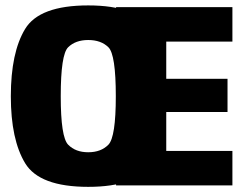

<svg xmlns="http://www.w3.org/2000/svg" viewBox="-20 -702 934 727"><path d="M314 5.5Q499 5.5 553.2 -84Q607.5 -173.5 607.5 -337.5Q607.5 -502 553.2 -591.8Q499 -681.5 314 -681.5Q129 -681.5 75 -592.2Q21 -503 21 -337.5Q21 -173.5 75.2 -84Q129.5 5.5 314 5.5ZM314 -125.5Q266 -125.5 238 -154.2Q210 -183 210 -337.5Q210 -495.5 238 -523Q266 -550.5 314 -550.5Q362.5 -550.5 390.5 -523Q418.5 -495.5 418.5 -337.5Q418.5 -183 390.5 -154.2Q362.5 -125.5 314 -125.5ZM419.5 0H860V-130.5H609.5V-278H841.5V-403.5H609.5V-544.5H860V-675H419.5Z"/></svg>

Font: Anybody SemiCondensed ExtraBold
Style: Regular
Weight: 800
Width: 4
Version: Version 1.113;gftools[0.9.25]